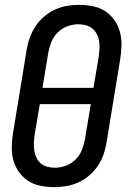

<svg xmlns="http://www.w3.org/2000/svg" viewBox="-20 -763 540 791"><path d="M204 8Q175 8 147 2.5Q119 -3 96.5 -17.5Q74 -32 58 -54.5Q42 -77 35 -103.5Q28 -130 28.5 -159Q29 -188 34 -217L90 -559Q94 -584 103 -608.5Q112 -633 126.5 -655Q141 -677 161.5 -694.5Q182 -712 205.5 -723Q229 -734 254.5 -738.5Q280 -743 305 -743Q334 -743 362 -737.5Q390 -732 412.5 -717.5Q435 -703 451 -680.5Q467 -658 474 -631.5Q481 -605 480.5 -576Q480 -547 475 -518L419 -176Q415 -151 406.5 -126.5Q398 -102 383 -80Q368 -58 348 -40.5Q328 -23 304 -12Q280 -1 254.5 3.5Q229 8 204 8ZM155 -401H365L387 -531Q389 -547 390 -563Q391 -579 388.5 -594Q386 -609 379 -622.5Q372 -636 360.5 -645.5Q349 -655 334 -659Q319 -663 303 -663Q281 -663 258.5 -655Q236 -647 218.5 -630Q201 -613 192 -590.5Q183 -568 179 -546ZM206 -72Q228 -72 250.5 -80Q273 -88 290.5 -105Q308 -122 317 -144.5Q326 -167 330 -189L354 -334H144L122 -204Q120 -188 119.5 -172Q119 -156 121.5 -141Q124 -126 130.5 -112.5Q137 -99 148.5 -89.5Q160 -80 175 -76Q190 -72 206 -72Z"/></svg>

Font: Iosevka SS18 Medium
Style: Italic
Weight: 500
Italic angle: -9°
Monospace: yes
Designer: Belleve Invis
Foundry: Belleve Invis
Version: Version 25.1.1; ttfautohint (v1.8.4)